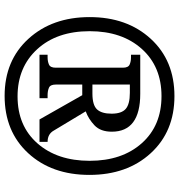

<svg xmlns="http://www.w3.org/2000/svg" viewBox="8 -773 775 831"><g transform="rotate(90 395.5 -357.5)"><path d="M395 10Q549 10 643 -92Q737 -194 737 -357Q737 -520 643 -622.5Q549 -725 396 -725Q242 -725 148 -622.5Q54 -520 54 -358Q54 -196 148 -93Q242 10 395 10ZM397 -46Q271 -46 193 -131Q115 -216 115 -358Q115 -498 191.5 -583.5Q268 -669 396 -669Q524 -669 600 -583.5Q676 -498 676 -358Q676 -218 600.5 -132Q525 -46 397 -46ZM217 -141H405V-176H392Q373 -176 359.5 -182Q346 -188 346 -211V-326H392L497 -141H594V-176Q560 -176 545 -203L462 -341Q495 -353 522.5 -379Q550 -405 550 -454Q550 -577 386 -577H217V-537H228Q246 -537 259.5 -531Q273 -525 273 -502V-211Q273 -188 259.5 -182Q246 -176 228 -176H217ZM346 -370V-532H382Q431 -532 451.5 -514Q472 -496 472 -453Q472 -410 453.5 -390Q435 -370 385 -370Z"/></g></svg>

Font: Noto Serif SemiCondensed Extra
Style: Regular
Weight: 800
Width: 4
Designer: Monotype Design Team
Foundry: Monotype Imaging Inc.
Version: Version 1.002